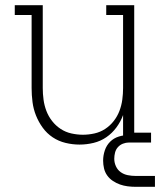

<svg xmlns="http://www.w3.org/2000/svg" viewBox="-20 -550 640 741"><path d="M287 8Q260 8 233 1.5Q206 -5 183.5 -20Q161 -35 145 -57Q129 -79 119 -104Q109 -129 105.5 -156Q102 -183 102 -210V-492H37V-530H145V-210Q145 -188 148 -165.5Q151 -143 159 -122Q167 -101 181 -83Q195 -65 214 -52.5Q233 -40 255.5 -35Q278 -30 300 -30Q322 -30 344.5 -35Q367 -40 386 -52.5Q405 -65 419 -83Q433 -101 441 -122Q449 -143 452 -165.5Q455 -188 455 -210V-492H390V-530H498V-38H563V0H455V-106Q446 -81 429.5 -58.5Q413 -36 390.5 -20.5Q368 -5 341 1.5Q314 8 287 8ZM578 171H503Q488 171 472.5 169Q457 167 443 162Q429 157 416 148.5Q403 140 394 127.5Q385 115 381.5 100Q378 85 378 70Q378 50 384.5 30.5Q391 11 405 -3Q419 -17 438.5 -23Q458 -29 478 -29V0Q466 0 454.5 4.5Q443 9 435 18Q427 27 424 39Q421 51 421 63Q421 78 427.5 92Q434 106 446 114.5Q458 123 473 126Q488 129 503 129H578Z"/></svg>

Font: Iosevka Curly Slab XLtEx
Style: Regular
Weight: 200
Width: 7
Monospace: yes
Designer: Belleve Invis
Foundry: Belleve Invis
Version: Version 11.1.0; ttfautohint (v1.8.3)